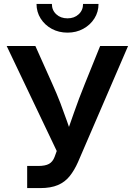

<svg xmlns="http://www.w3.org/2000/svg" viewBox="-20 -963 690 983"><path d="M119.1 0V-113.3H175.3Q211.9 -113.3 231 -124Q250 -134.8 259.3 -159.2L270.5 -189.9L14.2 -727.5H161.1L247.6 -534.2Q271 -482.4 289.1 -435.3Q307.1 -388.2 322.5 -343.8Q337.9 -299.3 353 -255.9H313Q335 -317.9 358.9 -386.7Q382.8 -455.6 414.6 -534.2L492.7 -727.5H635.7L379.4 -133.3Q360.8 -91.3 336.9 -61.3Q313 -31.2 276.6 -15.6Q240.2 0 185.5 0ZM325.7 -795.9Q280.8 -795.9 244.9 -815.4Q209 -835 188 -868.4Q167 -901.9 167 -942.9H245.6Q245.6 -910.6 268.1 -889.9Q290.5 -869.1 325.7 -869.1Q360.4 -869.1 382.8 -889.9Q405.3 -910.6 405.3 -942.9H484.4Q484.4 -901.9 463.4 -868.7Q442.4 -835.4 406.5 -815.7Q370.6 -795.9 325.7 -795.9Z"/></svg>

Font: Inter 24pt SemiBold
Style: Regular
Weight: 600
Designer: Rasmus Andersson
Foundry: rsms
Version: Version 4.001;git-66647c0bb